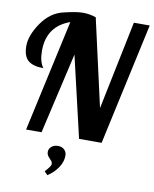

<svg xmlns="http://www.w3.org/2000/svg" viewBox="-105 -832 928 1159"><g transform="rotate(10 359.0 -252.5)"><path d="M244.6 109.4Q244.6 90.3 260.3 77.1Q275.9 64 300.3 64Q324.7 64 339.1 78.4Q353.5 92.8 353.5 114.3Q353.5 152.3 329.3 188.2Q305.2 224.1 266.6 249L246.6 229Q280.8 191.4 280.8 179.7Q280.8 168 275.1 160.9Q269.5 153.8 257.1 140.9Q244.6 127.9 244.6 109.4ZM104 -484.9Q104 -418 130.9 -382.8Q66.9 -382.8 36.4 -408.9Q5.9 -435.1 5.9 -498Q5.9 -561 57.9 -637.9Q109.9 -714.8 188.7 -734.4Q267.6 -753.9 308.6 -753.9Q349.6 -753.9 388.7 -740.2L509.3 -205.1L621.1 -748H718.3L555.2 0H417L301.3 -496.1L187 0H92.3L242.7 -685.1Q104 -636.2 104 -484.9Z"/></g></svg>

Font: Lobster-Regular
Style: Regular
Weight: 400
Designer: Pablo Impallari
Foundry: Pablo Impallari
Version: Version 1.007; ttfautohint (v1.1) -l 8 -r 50 -G 50 -x 14 -D 